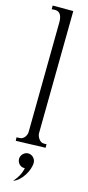

<svg xmlns="http://www.w3.org/2000/svg" viewBox="-132 -731 415 909"><g transform="rotate(15 75.5 -276.0)"><path d="M147 -59H133C114 -58 99 -84 99 -100L106 -701H5V-683L22 -684C50 -684 56 -656 56 -634L50 -93C50 -77 36 -55 18 -55L1 -54L2 -37L147 -42ZM111 41C111 22 94 5 75 5C56 5 39 22 39 41C39 61 55 78 75 77H77C71 106 58 127 39 149C77 136 111 81 111 41Z"/></g></svg>

Font: Bigelow Rules
Style: Regular
Weight: 400
Designer: Astigmatic (AOETI)
Foundry: Astigmatic (AOETI)
Version: Version 1.000